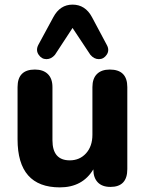

<svg xmlns="http://www.w3.org/2000/svg" viewBox="-20 -800 630 831"><path d="M378 -726 442 -606Q455 -583 442 -563.5Q429 -544 408 -544Q387 -544 371 -563L294 -679L218 -563Q202 -544 181 -544Q160 -544 147 -563.5Q134 -583 146 -606L211 -726Q240 -780 294 -780Q349 -780 378 -726ZM239 11Q56 11 56 -197V-423Q56 -499 131 -499Q167 -499 187 -479.5Q207 -460 207 -423V-193Q207 -106 282 -106Q325 -106 352.5 -136.5Q380 -167 380 -217V-423Q380 -460 399.5 -479.5Q419 -499 455 -499Q531 -499 531 -423V-68Q531 9 458 9Q422 9 403 -11Q384 -31 384 -67Q337 11 239 11Z"/></svg>

Font: Nunito ExtraBold
Style: Regular
Weight: 800
Designer: Vernon Adams
Foundry: Vernon Adams
Version: Version 3.602